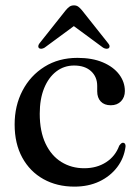

<svg xmlns="http://www.w3.org/2000/svg" viewBox="-20 -684 514 715"><path d="M445 -345Q445 -322 430.8 -307Q416.5 -292 392.5 -292Q368.5 -292 355.2 -306Q342 -320 342 -344V-364Q342 -398 319 -419Q296 -440 256 -440Q218.5 -440 189.5 -417.8Q160.5 -395.5 144.2 -355.2Q128 -315 128 -260.5Q128 -195 149.5 -149.5Q171 -104 208.5 -80.8Q246 -57.5 293.5 -57.5Q340.5 -57.5 375 -79.8Q409.5 -102 424 -141.5Q428.5 -147.5 431.5 -150Q434.5 -152.5 438.5 -152.5Q443.5 -152 445.8 -148Q448 -144 447.5 -138Q442 -95 416.2 -61.2Q390.5 -27.5 349.8 -8.2Q309 11 257 11Q192 11 141.8 -17Q91.5 -45 63 -97Q34.5 -149 34.5 -220.5Q34.5 -290.5 63.8 -346.5Q93 -402.5 145.8 -435.5Q198.5 -468.5 268.5 -468.5Q323.5 -468.5 363 -451.8Q402.5 -435 423.8 -406.8Q445 -378.5 445 -345ZM275 -601.5H235L364 -506.5Q370 -503 375.5 -502.5Q381 -502 385 -504.5Q388 -507 388 -511.8Q388 -516.5 383 -522.5L285 -646Q277.5 -655 271 -659.5Q264.5 -664 255.5 -664Q246 -664 239.2 -659.5Q232.5 -655 225 -646L127 -522.5Q122.5 -516.5 122.5 -511.8Q122.5 -507 125.5 -504.5Q129.5 -502 134.8 -502.5Q140 -503 146 -506.5Z"/></svg>

Font: Fraunces 60pt
Style: Regular
Weight: 400
Version: Version 1.000;[b76b70a41]